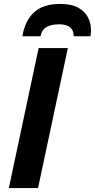

<svg xmlns="http://www.w3.org/2000/svg" viewBox="-20 -959 484 979"><path d="M25 0 177 -714H326L174 0ZM94 -774Q107 -853 153.5 -896Q200 -939 286 -939Q345 -939 379.5 -919.5Q414 -900 429 -869.5Q444 -839 444 -806Q444 -788 441 -774H356Q356 -835 281 -835Q243 -835 218.5 -822Q194 -809 186 -774Z"/></svg>

Font: Noto IKEA Latin
Style: Bold Italic
Weight: 700
Italic angle: -12°
Designer: Monotype Design Team
Foundry: Monotype Imaging Inc.
Version: Version 1.0